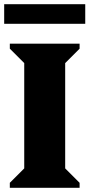

<svg xmlns="http://www.w3.org/2000/svg" viewBox="-21 -899 428 919"><path d="M26 0V-24L95 -93V-597L26 -666V-690H360V-666L291 -597V-93L360 -24V0ZM-1 -785V-879H387V-785Z"/></svg>

Font: Platypi ExtraBold
Style: Regular
Weight: 800
Designer: David Sargent
Foundry: Bolt Cutter Type
Version: Version 1.200; ttfautohint (v1.8.4.7-5d5b)